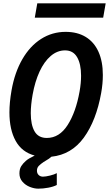

<svg xmlns="http://www.w3.org/2000/svg" viewBox="-20 -926 654 1151"><path d="M457 -377.5Q466 -428 466 -472Q466 -542.5 442.2 -583.2Q418.5 -624 370 -624Q323.5 -624 284.2 -590.5Q245 -557 217.2 -497Q189.5 -437 175.5 -358.5Q164.5 -296.5 164.5 -247Q164.5 -178 187.2 -138.5Q210 -99 260.5 -99Q336 -99 385.5 -176.5Q435 -254 457 -377.5ZM96.5 114Q96.5 86.5 107.8 69.2Q119 52 135.5 38Q149.5 25 188 6.5Q111 -14 73.8 -81.5Q36.5 -149 36.5 -252.5Q36.5 -311.5 49 -383.5Q68 -491.5 113.8 -570.8Q159.5 -650 226.2 -692.5Q293 -735 373.5 -735Q444 -735 494 -704.5Q544 -674 570.2 -616Q596.5 -558 596.5 -476.5Q596.5 -423.5 586.5 -368.5Q557 -203.5 482.8 -101.2Q408.5 1 288 13.5Q278 24 251.5 39L241.5 45Q224.5 56.5 213 68Q201.5 79.5 201.5 97Q201.5 113.5 211.8 123.2Q222 133 237.5 133Q253.5 133 279.8 126.5Q306 120 320.5 112V183Q300 193.5 269.5 199.2Q239 205 209.5 205Q185.5 205 159 194.5Q132.5 184 114.5 163.2Q96.5 142.5 96.5 114ZM203.5 -906H613.5L598.5 -820H188.5Z"/></svg>

Font: JuliaMono
Style: Bold Italic
Weight: 700
Italic angle: -9°
Monospace: yes
Designer: cormullion
Foundry: corm
Version: Version 0.057; ttfautohint (v1.8.4)